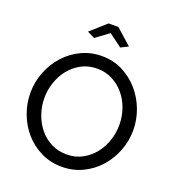

<svg xmlns="http://www.w3.org/2000/svg" viewBox="-161 -1042 1069 1173"><g transform="rotate(20 374.0 -455.5)"><path d="M242 -826 343 -916H407L508 -826L460 -802L375 -865L290 -802ZM373 5Q298 5 236.5 -25.5Q175 -56 131 -106.5Q87 -157 63 -222Q39 -287 39 -355Q39 -426 64.5 -491Q90 -556 135 -606Q180 -656 241.5 -685.5Q303 -715 375 -715Q450 -715 511 -683.5Q572 -652 616 -601Q660 -550 684 -485.5Q708 -421 708 -354Q708 -283 682.5 -218Q657 -153 612.5 -103.5Q568 -54 506.5 -24.5Q445 5 373 5ZM130 -355Q130 -301 147.5 -250.5Q165 -200 197 -161Q229 -122 274 -99Q319 -76 374 -76Q431 -76 476 -100.5Q521 -125 552.5 -164.5Q584 -204 600.5 -254Q617 -304 617 -355Q617 -409 599.5 -459.5Q582 -510 549.5 -548.5Q517 -587 472.5 -610Q428 -633 374 -633Q317 -633 272 -609Q227 -585 195.5 -546Q164 -507 147 -457Q130 -407 130 -355Z"/></g></svg>

Font: Boldmen Medium
Style: Regular
Weight: 400
Designer: Matt McInerney, Pablo Impallari, Rodrigo Fuenzalida
Foundry: LIVING CONCEPT
Version: Version 1.000